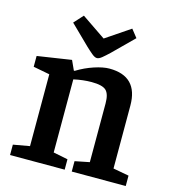

<svg xmlns="http://www.w3.org/2000/svg" viewBox="-107 -804 807 893"><g transform="rotate(15 296.5 -357.5)"><path d="M23 0V-50L102 -64V-410L23 -425V-477L187 -502L208 -456H212Q251 -480 293.5 -494Q336 -508 366 -508Q435 -508 469.5 -472.5Q504 -437 504 -367V-64L580 -50V0H320V-50L390 -64V-347Q390 -392 372 -409Q354 -426 302 -426Q282 -426 260 -423.5Q238 -421 216 -416V-64L286 -50V0ZM296 -540Q286 -540 272 -551.5Q258 -563 240 -580L147 -671L187 -715L303 -636L420 -715L450 -677L352 -580Q333 -562 319.5 -551Q306 -540 296 -540Z"/></g></svg>

Font: Faustina SemiBold
Style: Regular
Weight: 600
Designer: Alfonso Garcia
Foundry: http://www.omnibus-type.com
Version: Version 1.200